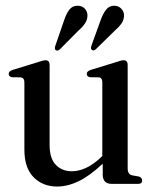

<svg xmlns="http://www.w3.org/2000/svg" viewBox="-20 -656 538 685"><path d="M67 -122V-362.5Q67 -378 54.5 -380L21.5 -380.5Q11 -383.5 11 -392.5Q11 -401.5 25 -406.5L117.5 -435Q134.5 -441 142.5 -441Q157 -441 157 -424.5V-138.5Q157 -91 179 -68Q201 -45 236.5 -45Q260 -45 285.8 -56.5Q311.5 -68 339 -93.5L345 -99.5V-362.5Q345 -378 333.5 -380L300 -380.5Q289.5 -383.5 289.5 -392.5Q289.5 -401.5 303.5 -406.5L396 -435Q412.5 -441 421 -441Q435.5 -441 435.5 -424.5V-55Q435.5 -34 451.5 -30.5L476.5 -26Q487 -21.5 487 -12Q487 0 473 0H378.5Q346.5 0 346.5 -33.5V-72Q299.5 -28 260.2 -9.2Q221 9.5 184 9.5Q132.5 9.5 99.8 -23.8Q67 -57 67 -122ZM208 -581.5Q216 -606.5 227.2 -621.2Q238.5 -636 257 -635.5Q273 -635.5 282.5 -625.2Q292 -615 292 -601Q292 -585.5 283.2 -572.5Q274.5 -559.5 260 -547L193.5 -480Q185 -472.5 178.5 -477.5Q173.5 -481.5 177.5 -493ZM338.5 -582.5Q347 -607 358.5 -621.5Q370 -636 388 -635.5Q404 -635 413.5 -624.2Q423 -613.5 422.5 -600Q422 -584 413 -571.5Q404 -559 389.5 -546.5L322 -480.5Q313.5 -473 307 -478.5Q302.5 -483 306.5 -494Z"/></svg>

Font: Fraunces 144pt Soft
Style: Regular
Weight: 400
Version: Version 1.000;[0bf87f6ff]